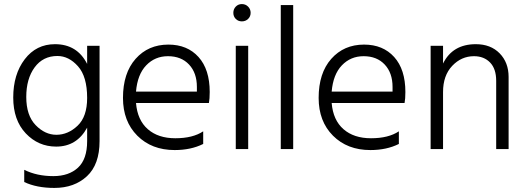

<svg xmlns="http://www.w3.org/2000/svg" viewBox="-20 -732 2588 943"><path d="M469 -39Q469 76 407 133.5Q345 191 247 191Q160 191 99 162V102Q161 133 242 133Q318 133 363 91.5Q408 50 408 -39V-105Q357 -12 256 -12Q168 -12 106.5 -77Q45 -142 45 -253Q45 -367 101.5 -441Q158 -515 250 -515Q359 -515 408 -418V-507H469ZM109 -256Q109 -165 155 -117.5Q201 -70 257 -70Q314 -70 361 -114.5Q408 -159 408 -251Q408 -356 363 -406.5Q318 -457 262 -457Q191 -457 150 -401Q109 -345 109 -256Z M978 -25Q918 5 838 5Q725 5 654.5 -65.5Q584 -136 584 -251Q584 -373 646 -443Q708 -513 807 -513Q900 -513 955 -452Q1010 -391 1010 -280Q1010 -246 1006 -226H648Q655 -142 706 -97.5Q757 -53 841 -53Q927 -53 978 -87ZM805 -456Q741 -456 698 -411Q655 -366 648 -282H947V-305Q947 -374 908.5 -415Q870 -456 805 -456Z M1199 0H1138V-507H1199ZM1198.5 -699.5Q1211 -687 1211 -669Q1211 -651 1198.5 -639Q1186 -627 1168 -627Q1150 -627 1138 -639Q1126 -651 1126 -669Q1126 -687 1138 -699.5Q1150 -712 1168 -712Q1186 -712 1198.5 -699.5Z M1420 0H1359V-707H1420Z M1939 -25Q1879 5 1799 5Q1686 5 1615.5 -65.5Q1545 -136 1545 -251Q1545 -373 1607 -443Q1669 -513 1768 -513Q1861 -513 1916 -452Q1971 -391 1971 -280Q1971 -246 1967 -226H1609Q1616 -142 1667 -97.5Q1718 -53 1802 -53Q1888 -53 1939 -87ZM1766 -456Q1702 -456 1659 -411Q1616 -366 1609 -282H1908V-305Q1908 -374 1869.5 -415Q1831 -456 1766 -456Z M2478 0H2417V-335Q2417 -394 2387 -425Q2357 -456 2308 -456Q2246 -456 2201 -408.5Q2156 -361 2156 -280V0H2095V-507H2156V-420Q2203 -515 2317 -515Q2390 -515 2434 -470Q2478 -425 2478 -354Z"/></svg>

Font: Hind Vadodara Light
Style: Regular
Weight: 300
Designer: Hitesh Malaviya
Foundry: Indian Type Foundry
Version: Version 1.000;PS 1.0;hotconv 1.0.86;makeotf.lib2.5.63406; tt